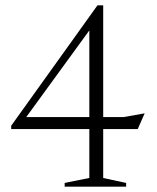

<svg xmlns="http://www.w3.org/2000/svg" viewBox="-20 -700 590 720"><path d="M367 -680V-261H444L522.5 -275L496.5 -216H367V-32.5L453 -14V0H222.5V-14L315 -32.5V-216H22V-228.5L345.5 -680ZM315 -261V-586L78.5 -261Z"/></svg>

Font: Newsreader Text Light
Style: Regular
Weight: 300
Designer: Hugues Gentile
Foundry: Production Type
Version: Version 1.001